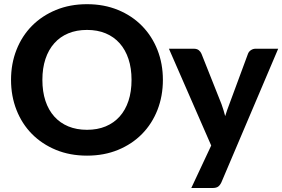

<svg xmlns="http://www.w3.org/2000/svg" viewBox="-20 -754 1382 940"><path d="M777.5 -363Q777.5 -283.5 750.8 -215.5Q724 -147.5 675.2 -98Q626.5 -48.5 558 -20.2Q489.5 8 406 8Q322.5 8 254 -20.2Q185.5 -48.5 136.5 -98Q87.5 -147.5 60.8 -215.5Q34 -283.5 34 -363Q34 -442.5 60.8 -510.2Q87.5 -578 136.5 -627.5Q185.5 -677 254 -705.2Q322.5 -733.5 406 -733.5Q489.5 -733.5 558 -705.2Q626.5 -677 675.2 -627.2Q724 -577.5 750.8 -509.8Q777.5 -442 777.5 -363ZM624 -363Q624 -420 609 -465.2Q594 -510.5 565.8 -542.2Q537.5 -574 497.2 -590.8Q457 -607.5 406 -607.5Q355 -607.5 314.5 -590.8Q274 -574 245.8 -542.2Q217.5 -510.5 202.5 -465.2Q187.5 -420 187.5 -363Q187.5 -305.5 202.5 -260.2Q217.5 -215 245.8 -183.5Q274 -152 314.5 -135.2Q355 -118.5 406 -118.5Q457 -118.5 497.2 -135.2Q537.5 -152 565.8 -183.5Q594 -215 609 -260.2Q624 -305.5 624 -363ZM1342 -515.5 1064 138.5Q1057.5 152.5 1048.2 159.5Q1039 166.5 1019 166.5H916.5L1014 -41.5L807 -515.5H928Q944.5 -515.5 953.5 -508Q962.5 -500.5 966.5 -490.5L1064.5 -244Q1070 -229.5 1074.2 -214.8Q1078.5 -200 1082.5 -185.5Q1091.5 -215 1103 -244.5L1194 -490.5Q1198 -501.5 1208.5 -508.5Q1219 -515.5 1231.5 -515.5Z"/></svg>

Font: Lato 2
Style: Regular
Weight: 800
Designer: Lukasz Dziedzic with Adam Twardoch and Botio Nikoltchev
Foundry: tyPoland Lukasz Dziedzic
Version: Version 2.015; 2015-08-06; http://www.latofonts.com/